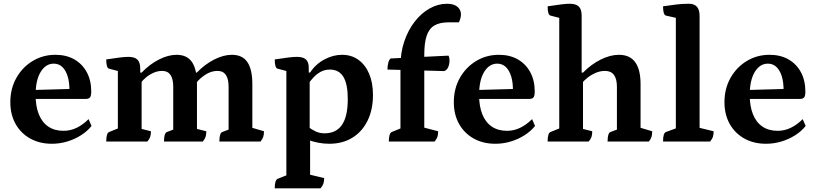

<svg xmlns="http://www.w3.org/2000/svg" viewBox="-20 -754 4350 1023"><path d="M256.4 12Q190.4 12 140.4 -16.2Q90.4 -44.4 62.7 -94.3Q35 -144.2 35 -209.5Q35 -281.6 67.1 -338.7Q99.2 -395.8 153.8 -428.9Q208.4 -462 275.1 -462Q333.4 -462 376 -437.6Q418.5 -413.2 442.3 -369.4Q466.1 -325.6 466.1 -266.5Q466.1 -242.1 459.1 -234.5Q452.1 -226.9 436.8 -226.9H125.4V-273.6L361.4 -280.2L349.9 -265.1Q351 -312.7 340.9 -346.1Q330.8 -379.5 311.9 -397.2Q293.1 -414.9 266.4 -414.9Q223.5 -414.9 196.6 -370.7Q169.7 -326.5 169.7 -247.4Q169.7 -187.9 186.8 -145.2Q203.8 -102.5 237.1 -79.7Q270.5 -57 318.5 -57Q354.9 -57 387.8 -72.7Q420.8 -88.5 452 -119.2L467.7 -82.9Q445.4 -54.7 411.2 -33.1Q377.1 -11.5 337.5 0.2Q298 12 256.4 12Z M546 0Q546 -45.5 562 -50.9L619 -73.9L608 -58.6V-388.3L619.5 -372.8L561.4 -387.9Q546 -391.8 546 -437.3Q593.5 -444.6 619.9 -447.8Q646.4 -451 663.9 -451Q697.6 -451 712.4 -436.2Q727.2 -421.4 727.2 -388.3V-364.4L723.2 -367H734.5Q776.5 -411.2 826.3 -436.6Q876.2 -462 920.8 -462Q976.8 -462 1003.1 -423.1Q1029.5 -384.3 1029.5 -305.1V-55.7L1017.5 -70.1L1079.2 -54.6Q1079.2 -36.4 1075.2 -24.6Q1071.3 -12.9 1060.8 0H853.8Q853.8 -45.5 869.8 -50.9L913.5 -67.2L903 -51.9V-291.3Q903 -376.2 844.2 -376.2Q819.8 -376.2 797 -365.8Q774.2 -355.4 756.5 -340.2Q738.9 -325 728.7 -311L734.5 -328.2V-55.7L722.5 -70.1L784.2 -54.6Q784.2 -36.4 780.2 -24.6Q776.3 -12.9 765.3 0ZM1148.8 0Q1148.8 -45.5 1164.8 -50.9L1208.5 -67.2L1198 -51.9V-291.3Q1198 -376.2 1139.2 -376.2Q1105 -376.2 1074.2 -356Q1043.5 -335.7 1026.2 -312.9L1012.5 -367H1028.4Q1071 -411.2 1120.8 -436.6Q1170.6 -462 1215.3 -462Q1271.8 -462 1298.1 -423.1Q1324.5 -384.3 1324.5 -305.5V-61.9L1312.9 -76.3L1386.5 -54.6Q1386.5 -36.4 1382.5 -24.6Q1378.6 -12.9 1368.1 0Z M1443.8 249.3Q1443.8 204.9 1459.8 198.5L1516.8 176L1505.8 193V-388.3L1517.4 -372.8L1459.3 -387.9Q1443.8 -391.8 1443.8 -437.3Q1491.3 -444.6 1517.8 -447.8Q1544.3 -451 1561.2 -451Q1594.9 -451 1610 -437.3Q1625.1 -423.6 1625.1 -393.3V-365L1621.6 -367.5H1632.3Q1660.7 -411.4 1707.4 -436.7Q1754.1 -462 1802.5 -462Q1852.5 -462 1889.4 -435.5Q1926.3 -409.1 1946.8 -361.1Q1967.2 -313.2 1967.2 -248.2Q1967.2 -169.6 1938.5 -111.1Q1909.8 -52.5 1857.5 -20.3Q1805.3 12 1734.3 12Q1705.8 12 1676.2 6.5Q1646.7 0.9 1619.2 -9.6L1632.3 -17.6V188L1620.3 174.1L1707.2 194.8Q1707.2 212.4 1702.9 224.7Q1698.7 237 1687.7 249.3ZM1709 -43.7Q1771.7 -43.7 1802.4 -89.1Q1833 -134.5 1833 -226Q1833 -305.9 1809.6 -344.6Q1786.1 -383.3 1737.6 -383.3Q1710.8 -383.3 1689.3 -371.8Q1667.9 -360.3 1650.6 -341.8Q1633.3 -323.2 1617.7 -301.3L1630 -329.7V-58.4L1617.7 -80.9Q1643.3 -61.9 1663.7 -52.8Q1684.2 -43.7 1709 -43.7Z M2051.7 0Q2051.7 -44.4 2067.7 -50.9L2124.7 -73.9L2113.7 -58.6V-402.4Q2113.7 -473.4 2134.2 -533.8Q2154.7 -594.1 2189.9 -639.2Q2225 -684.2 2269.4 -709.1Q2313.7 -734 2362.3 -734Q2397.6 -734 2416.8 -718.2Q2436.1 -702.4 2436.1 -676.9Q2436.1 -667.3 2432.9 -656Q2429.8 -644.7 2424.6 -635H2369.4Q2323.5 -635 2295 -618.5Q2266.6 -602 2253.6 -564.3Q2240.6 -526.6 2240.6 -461.4V-55.7L2225.8 -77.7L2314.5 -54.6Q2314.5 -36.4 2310.5 -24.6Q2306.6 -12.9 2295.6 0ZM2346.6 -375.3 2044.4 -383.4Q2044.4 -402.4 2048.8 -419.5Q2053.2 -436.6 2061.6 -442.5L2369.7 -457.6Q2372.7 -451.7 2373.9 -445.9Q2375.1 -440 2375.1 -433.6Q2375.1 -411.3 2367.7 -395.4Q2360.3 -379.5 2346.6 -375.3Z M2619.4 12Q2553.4 12 2503.4 -16.2Q2453.4 -44.4 2425.7 -94.3Q2398 -144.2 2398 -209.5Q2398 -281.6 2430.1 -338.7Q2462.2 -395.8 2516.8 -428.9Q2571.4 -462 2638.1 -462Q2696.4 -462 2739 -437.6Q2781.5 -413.2 2805.3 -369.4Q2829.1 -325.6 2829.1 -266.5Q2829.1 -242.1 2822.1 -234.5Q2815.1 -226.9 2799.8 -226.9H2488.4V-273.6L2724.4 -280.2L2712.9 -265.1Q2714 -312.7 2703.9 -346.1Q2693.8 -379.5 2674.9 -397.2Q2656.1 -414.9 2629.4 -414.9Q2586.5 -414.9 2559.6 -370.7Q2532.7 -326.5 2532.7 -247.4Q2532.7 -187.9 2549.8 -145.2Q2566.8 -102.5 2600.1 -79.7Q2633.5 -57 2681.5 -57Q2717.9 -57 2750.8 -72.7Q2783.8 -88.5 2815 -119.2L2830.7 -82.9Q2808.4 -54.7 2774.2 -33.1Q2740.1 -11.5 2700.5 0.2Q2661 12 2619.4 12Z M2897.8 0Q2897.8 -45.5 2913.8 -50.9L2970.8 -73.9L2959.8 -56.9V-671.3L2971.4 -655.8L2913.3 -670.9Q2897.8 -674.8 2897.8 -720.3Q2945.3 -727.6 2971.8 -730.8Q2998.3 -734 3015.2 -734Q3048.9 -734 3064 -719.2Q3079.1 -704.4 3079.1 -671.3V-358.3L3071.8 -367H3086.3Q3129.4 -411.2 3180.5 -436.6Q3231.6 -462 3277.9 -462Q3393 -462 3393 -305.5V-61.9L3382 -76.3L3455 -54.6Q3455 -36.4 3451.3 -24.6Q3447.6 -12.9 3437.2 0H3217.3Q3217.3 -45.5 3233.3 -50.9L3277 -67.2L3267 -50.2V-291.3Q3267 -376.2 3203.6 -376.2Q3178.3 -376.2 3154.5 -366.1Q3130.8 -356 3112.4 -341.6Q3094 -327.2 3083.3 -314.3L3086.3 -326.5V-55.7L3074.3 -70.1L3135.5 -54.6Q3135.5 -36.4 3131.5 -24.6Q3127.6 -12.9 3116.6 0Z M3512.8 0Q3512.8 -24.2 3516.8 -36Q3520.8 -47.9 3528.8 -50.9L3592 -73.9L3581 -58.6V-671.3L3593 -656.3L3528.3 -670.9Q3512.8 -674.8 3512.8 -720.3Q3550.8 -726.2 3583.5 -730.1Q3616.2 -734 3651.1 -734Q3707.5 -734 3707.5 -669.7V-61.9L3695.5 -75.8L3782.3 -54.6Q3782.3 -36.4 3778.4 -24.6Q3774.4 -12.9 3763.4 0Z M4061.4 12Q3995.4 12 3945.4 -16.2Q3895.4 -44.4 3867.7 -94.3Q3840 -144.2 3840 -209.5Q3840 -281.6 3872.1 -338.7Q3904.2 -395.8 3958.8 -428.9Q4013.4 -462 4080.1 -462Q4138.4 -462 4181 -437.6Q4223.5 -413.2 4247.3 -369.4Q4271.1 -325.6 4271.1 -266.5Q4271.1 -242.1 4264.1 -234.5Q4257.1 -226.9 4241.8 -226.9H3930.4V-273.6L4166.4 -280.2L4154.9 -265.1Q4156 -312.7 4145.9 -346.1Q4135.8 -379.5 4116.9 -397.2Q4098.1 -414.9 4071.4 -414.9Q4028.5 -414.9 4001.6 -370.7Q3974.7 -326.5 3974.7 -247.4Q3974.7 -187.9 3991.8 -145.2Q4008.8 -102.5 4042.1 -79.7Q4075.5 -57 4123.5 -57Q4159.9 -57 4192.8 -72.7Q4225.8 -88.5 4257 -119.2L4272.7 -82.9Q4250.4 -54.7 4216.2 -33.1Q4182.1 -11.5 4142.5 0.2Q4103 12 4061.4 12Z"/></svg>

Font: Pitagon Serif
Style: Regular
Weight: 400
Designer: Travis Tran
Foundry: Pitagon
Version: Version 1.000;gftools[0.9.26]